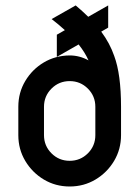

<svg xmlns="http://www.w3.org/2000/svg" viewBox="-20 -676 509 701"><path d="M234.4 4.9Q182.6 4.9 140.1 -20.5Q97.7 -45.9 72.3 -88.4Q46.9 -130.9 46.9 -182.6V-286.1Q46.9 -337.9 72.3 -380.4Q97.7 -422.9 139.9 -448Q182.1 -473.1 234.4 -473.6Q270.5 -473.6 303.2 -455.6Q290 -484.9 267.1 -513.7L187.5 -468.3V-549.3L216.8 -565.9Q195.8 -585.4 168.5 -606.4L256.3 -656.2Q281.2 -635.3 302.2 -614.7L375 -656.2V-575.2L349.6 -560.5Q381.3 -517.6 397 -471.7Q421.9 -404.8 421.9 -286.1V-182.6Q421.9 -130.9 396.5 -88.4Q371.1 -45.9 328.6 -20.5Q286.1 4.9 234.4 4.9ZM234.4 -88.9Q273.4 -88.9 300.8 -116.2Q328.1 -143.6 328.1 -182.6V-286.1Q328.1 -325.2 300.8 -352.5Q273.4 -379.9 234.4 -379.9Q195.3 -379.9 168 -352.5Q140.6 -325.2 140.6 -286.1V-182.6Q140.6 -143.6 168 -116.2Q195.3 -88.9 234.4 -88.9Z"/></svg>

Font: Lambda
Style: Regular
Weight: 400
Designer: GGBotNet
Version: 0.22